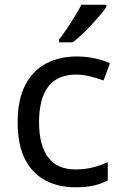

<svg xmlns="http://www.w3.org/2000/svg" viewBox="-20 -837 520 816"><path d="M300 -41Q229 -41 173.5 -70Q118 -99 86.5 -160Q55 -221 55 -316Q55 -415 88 -477Q121 -539 177.5 -568Q234 -597 306 -597Q347 -597 385 -588.5Q423 -580 447 -568L420 -495Q396 -504 364 -512Q332 -520 304 -520Q146 -520 146 -317Q146 -220 184.5 -168.5Q223 -117 299 -117Q343 -117 376.5 -126Q410 -135 438 -148V-70Q411 -56 378.5 -48.5Q346 -41 300 -41ZM432 -807Q420 -789 395 -760.5Q370 -732 341.5 -703.5Q313 -675 289 -657H231V-669Q246 -688 263.5 -714Q281 -740 298 -767.5Q315 -795 326 -817H432Z"/></svg>

Font: Noto Sans Tamil UI
Style: Regular
Weight: 400
Designer: Jelle Bosma - Monotype Design Team
Foundry: Monotype Imaging Inc.
Version: Version 2.004; ttfautohint (v1.8.4.7-5d5b)